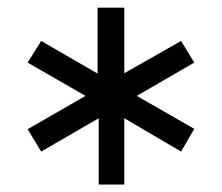

<svg xmlns="http://www.w3.org/2000/svg" viewBox="-20 -703 593 512"><path d="M243.2 -210.9V-387.7L89.8 -298.8L53.7 -358.4L208 -447.3L53.7 -536.1L89.8 -593.8L240.2 -506.8V-682.6H311.5V-507.8L462.9 -593.8L498 -536.1L344.7 -447.3L498 -359.4L462.9 -298.8L311.5 -387.7V-210.9Z"/></svg>

Font: Padauk Book
Style: Regular
Weight: 400
Designer: Debbi Hosken, Becca Hirsbrunner Spalinger
Foundry: SIL International
Version: Version 5.000